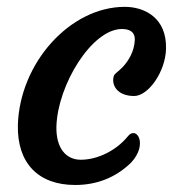

<svg xmlns="http://www.w3.org/2000/svg" viewBox="-20 -525 505 550"><path d="M31.2 -166.5C28.8 -59.1 88.4 4.9 195.3 4.9C256.3 4.9 310.5 -15.6 355 -58.6C405.8 -112.3 370.6 -167.5 345.2 -133.3C313.5 -94.7 260.7 -67.4 211.4 -67.4C168 -67.4 140.1 -102.1 141.6 -162.6C145 -281.7 243.2 -441.9 329.1 -441.9C350.6 -441.9 366.7 -434.1 366.2 -411.6C365.2 -377.9 347.7 -350.1 331.5 -333C318.8 -319.3 307.6 -314.5 305.7 -306.2C298.8 -281.2 315.9 -250 364.3 -250C404.8 -250 454.1 -319.3 455.6 -385.3C458 -473.6 394.5 -505.4 337.4 -505.4C180.2 -505.4 36.1 -343.8 31.2 -166.5Z"/></svg>

Font: Courgette
Style: Regular
Weight: 400
Designer: Karolina Lach
Foundry: Karolina Lach
Version: Version 1.002